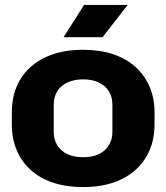

<svg xmlns="http://www.w3.org/2000/svg" viewBox="-20 -749 674 779"><path d="M317 10Q250 10 196.5 -7.5Q143 -25 105.5 -58.5Q68 -92 48 -139Q28 -186 28 -245V-293Q28 -371 63 -428Q98 -485 163 -516Q228 -547 317 -547Q384 -547 437.5 -529.5Q491 -512 528.5 -478.5Q566 -445 586.5 -398Q607 -351 607 -293V-245Q607 -167 571.5 -109.5Q536 -52 471.5 -21Q407 10 317 10ZM317 -111Q354 -111 380.5 -123.5Q407 -136 421.5 -159.5Q436 -183 436 -212V-325Q436 -356 421.5 -379Q407 -402 380.5 -414.5Q354 -427 317 -427Q281 -427 254 -414.5Q227 -402 212.5 -379Q198 -356 198 -325V-212Q198 -183 212.5 -159.5Q227 -136 254 -123.5Q281 -111 317 -111ZM238 -598 321 -729H498L396 -598Z"/></svg>

Font: Hubot Sans Condensed ExtraLight
Style: Bold
Weight: 700
Version: Version 2.000